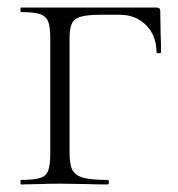

<svg xmlns="http://www.w3.org/2000/svg" viewBox="-20 -488 470 508"><path d="M36 -12Q70 -12 86 -17Q102 -22 107.5 -36.5Q113 -51 113 -81V-387Q113 -417 107.5 -431Q102 -445 86 -450.5Q70 -456 36 -456Q34 -456 34 -462Q34 -468 36 -468H394Q404 -468 404 -460L405 -398Q406 -379 406 -350Q406 -347 400 -347Q394 -347 394 -350Q394 -394 366.5 -421.5Q339 -449 296 -449H250Q212 -449 194.5 -444Q177 -439 170.5 -426.5Q164 -414 164 -386V-85Q164 -53 171.5 -38.5Q179 -24 199.5 -18Q220 -12 265 -12Q268 -12 268 -6Q268 0 265 0Q230 0 211 -1L138 -2Q104 -2 87 -1L36 0Q34 0 34 -6Q34 -12 36 -12Z"/></svg>

Font: Cormorant Unicase Light
Style: Regular
Weight: 300
Designer: Christian Thalmann (Catharsis Fonts)
Foundry: Catharsis Fonts
Version: Version 4.000